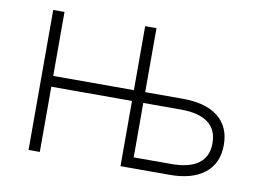

<svg xmlns="http://www.w3.org/2000/svg" viewBox="-64 -640 1006 736"><g transform="rotate(10 439.0 -272.5)"><path d="M478.5 0V-42H636.2Q705.1 -42 741.2 -68.4Q777.3 -94.7 777.3 -147.5Q777.3 -201.2 741.2 -227.5Q705.1 -253.9 636.2 -253.9H478V-295.9H636.7Q724.1 -295.9 772.7 -258.1Q821.3 -220.2 821.3 -148.4Q821.3 -76.7 772.7 -38.3Q724.1 0 636.7 0ZM87.4 0V-544.9H131.3V0ZM119.1 -253.9V-295.9H455.6V-253.9ZM445.3 0V-544.9H489.3V0Z"/></g></svg>

Font: Inter 16pt ExtraLight
Style: Regular
Weight: 250
Version: Version 4.001;git-66647c0bb